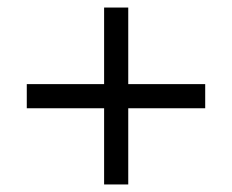

<svg xmlns="http://www.w3.org/2000/svg" viewBox="-20 -608 616 509"><path d="M320 -385H524V-321H320V-119H256V-321H51V-385H256V-588H320Z"/></svg>

Font: Noto Sans Hebrew Thin
Style: Regular
Weight: 400
Version: Version 3.001